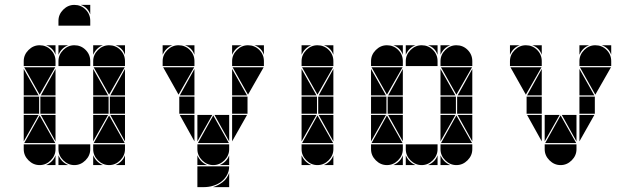

<svg xmlns="http://www.w3.org/2000/svg" viewBox="-20 -677 2596 785"><path d="M284 -492Q311 -492 330 -473Q349 -454 349 -427V-407H219V-427Q219 -453 238.5 -472.5Q258 -492 284 -492ZM142 -492Q169 -492 188 -473Q207 -454 207 -427V-407H77V-427Q77 -453 96.5 -472.5Q116 -492 142 -492ZM426 -492Q453 -492 472 -473Q491 -454 491 -427V-407H361V-427Q361 -453 380.5 -472.5Q400 -492 426 -492ZM426 -2Q400 -2 380.5 -21.5Q361 -41 361 -67V-87H491V-67Q491 -41 471.5 -21.5Q452 -2 426 -2ZM142 -2Q116 -2 96.5 -21.5Q77 -41 77 -67V-87H207V-67Q207 -41 187.5 -21.5Q168 -2 142 -2ZM284 -2Q258 -2 238.5 -21.5Q219 -41 219 -67V-87H349V-67Q349 -41 329.5 -21.5Q310 -2 284 -2ZM363 -92 426 -205 490 -92ZM79 -92 142 -205 206 -92ZM206 -402 142 -290 79 -402ZM490 -402 426 -290 363 -402ZM424 -212H361V-282H424ZM140 -212H77V-282H140ZM491 -212H429V-282H491ZM207 -212H145V-282H207ZM77 -287V-395L138 -287ZM361 -287V-395L422 -287ZM361 -207H422L361 -99ZM77 -207H138L77 -99ZM207 -287H147L207 -395ZM491 -207V-99L431 -207ZM207 -207V-99L147 -207ZM491 -287H431L491 -395ZM219 -42Q231 -14 259 -2H219ZM361 -42Q373 -14 401 -2H361ZM361 -492H401Q387 -487 377 -477Q367 -467 361 -453ZM168 -2Q182 -8 192 -18Q202 -28 207 -42V-2ZM219 -492H259Q245 -487 235 -477Q225 -467 219 -453ZM452 -2Q466 -8 476 -18Q486 -28 491 -42V-2ZM491 -492V-453Q481 -482 452 -492ZM207 -492V-453Q197 -482 168 -492ZM284 -657Q311 -657 330 -638Q349 -619 349 -592V-572H219V-592Q219 -618 238.5 -637.5Q258 -657 284 -657ZM349 -657V-618Q339 -647 310 -657Z M710 -492Q737 -492 756 -473Q775 -454 775 -427V-407H645V-427Q645 -453 664.5 -472.5Q684 -492 710 -492ZM994 -492Q1021 -492 1040 -473Q1059 -454 1059 -427V-407H929V-427Q929 -453 948.5 -472.5Q968 -492 994 -492ZM852 -2Q826 -2 806.5 -21.5Q787 -41 787 -67V-87H917V-67Q917 -41 897.5 -21.5Q878 -2 852 -2ZM789 -92 852 -205 916 -92ZM774 -402 710 -290 647 -402ZM1058 -402 994 -290 931 -402ZM992 -212H929V-282H992ZM775 -212H713V-282H775ZM929 -287V-395L990 -287ZM929 -207H990L929 -99ZM787 -207H848L787 -99ZM775 -287H715L775 -395ZM917 -207V-99L857 -207ZM775 -207V-99L715 -207ZM929 -492H969Q955 -487 945 -477Q935 -467 929 -453ZM645 -492H685Q671 -487 661 -477Q651 -467 645 -453ZM1059 -492V-453Q1049 -482 1020 -492ZM775 -492V-453Q765 -482 736 -492ZM787 3H917Q917 23 908 39Q899 55 884.5 66Q870 77 851.5 82.5Q833 88 815 88H787ZM851 88Q873 81 891 67Q909 53 917 30V88ZM787 -42Q799 -14 827 -2H787ZM878 -2Q892 -8 902 -18Q912 -28 917 -42V-2Z M1278 -492Q1305 -492 1324 -473Q1343 -454 1343 -427V-407H1213V-427Q1213 -453 1232.5 -472.5Q1252 -492 1278 -492ZM1278 -2Q1252 -2 1232.5 -21.5Q1213 -41 1213 -67V-87H1343V-67Q1343 -41 1323.5 -21.5Q1304 -2 1278 -2ZM1215 -92 1278 -205 1342 -92ZM1342 -402 1278 -290 1215 -402ZM1276 -212H1213V-282H1276ZM1343 -212H1281V-282H1343ZM1213 -287V-395L1274 -287ZM1213 -207H1274L1213 -99ZM1343 -287H1283L1343 -395ZM1343 -207V-99L1283 -207ZM1213 -42Q1225 -14 1253 -2H1213ZM1213 -492H1253Q1239 -487 1229 -477Q1219 -467 1213 -453ZM1304 -2Q1318 -8 1328 -18Q1338 -28 1343 -42V-2ZM1343 -492V-453Q1333 -482 1304 -492Z M1704 -492Q1731 -492 1750 -473Q1769 -454 1769 -427V-407H1639V-427Q1639 -453 1658.5 -472.5Q1678 -492 1704 -492ZM1562 -492Q1589 -492 1608 -473Q1627 -454 1627 -427V-407H1497V-427Q1497 -453 1516.5 -472.5Q1536 -492 1562 -492ZM1846 -492Q1873 -492 1892 -473Q1911 -454 1911 -427V-407H1781V-427Q1781 -453 1800.5 -472.5Q1820 -492 1846 -492ZM1846 -2Q1820 -2 1800.5 -21.5Q1781 -41 1781 -67V-87H1911V-67Q1911 -41 1891.5 -21.5Q1872 -2 1846 -2ZM1562 -2Q1536 -2 1516.5 -21.5Q1497 -41 1497 -67V-87H1627V-67Q1627 -41 1607.5 -21.5Q1588 -2 1562 -2ZM1704 -2Q1678 -2 1658.5 -21.5Q1639 -41 1639 -67V-87H1769V-67Q1769 -41 1749.5 -21.5Q1730 -2 1704 -2ZM1783 -92 1846 -205 1910 -92ZM1499 -92 1562 -205 1626 -92ZM1626 -402 1562 -290 1499 -402ZM1910 -402 1846 -290 1783 -402ZM1844 -212H1781V-282H1844ZM1560 -212H1497V-282H1560ZM1911 -212H1849V-282H1911ZM1627 -212H1565V-282H1627ZM1497 -287V-395L1558 -287ZM1781 -287V-395L1842 -287ZM1781 -207H1842L1781 -99ZM1497 -207H1558L1497 -99ZM1627 -287H1567L1627 -395ZM1911 -207V-99L1851 -207ZM1627 -207V-99L1567 -207ZM1911 -287H1851L1911 -395ZM1639 -42Q1651 -14 1679 -2H1639ZM1781 -42Q1793 -14 1821 -2H1781ZM1781 -492H1821Q1807 -487 1797 -477Q1787 -467 1781 -453ZM1730 -2Q1744 -8 1754 -18Q1764 -28 1769 -42V-2ZM1588 -2Q1602 -8 1612 -18Q1622 -28 1627 -42V-2ZM1639 -492H1679Q1665 -487 1655 -477Q1645 -467 1639 -453ZM1769 -492V-453Q1759 -482 1730 -492ZM1627 -492V-453Q1617 -482 1588 -492Z M2130 -492Q2157 -492 2176 -473Q2195 -454 2195 -427V-407H2065V-427Q2065 -453 2084.5 -472.5Q2104 -492 2130 -492ZM2414 -492Q2441 -492 2460 -473Q2479 -454 2479 -427V-407H2349V-427Q2349 -453 2368.5 -472.5Q2388 -492 2414 -492ZM2272 -2Q2246 -2 2226.5 -21.5Q2207 -41 2207 -67V-87H2337V-67Q2337 -41 2317.5 -21.5Q2298 -2 2272 -2ZM2209 -92 2272 -205 2336 -92ZM2194 -402 2130 -290 2067 -402ZM2478 -402 2414 -290 2351 -402ZM2412 -212H2349V-282H2412ZM2195 -212H2133V-282H2195ZM2349 -287V-395L2410 -287ZM2349 -207H2410L2349 -99ZM2207 -207H2268L2207 -99ZM2195 -287H2135L2195 -395ZM2337 -207V-99L2277 -207ZM2195 -207V-99L2135 -207ZM2349 -492H2389Q2375 -487 2365 -477Q2355 -467 2349 -453ZM2065 -492H2105Q2091 -487 2081 -477Q2071 -467 2065 -453ZM2479 -492V-453Q2469 -482 2440 -492ZM2195 -492V-453Q2185 -482 2156 -492Z"/></svg>

Font: CAT DyFa
Style: Regular
Weight: 400
Designer: Peter Wiegel
Foundry: Peter Wiegel
Version: Version 1.001; ttfautohint (v1.3)